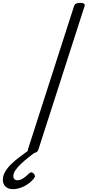

<svg xmlns="http://www.w3.org/2000/svg" viewBox="-118 -1055 612 1341"><path d="M108 14Q90 14 81.5 8Q73 2 77 -11L399 -1012Q403 -1024 413 -1029.5Q423 -1035 443 -1035Q461 -1035 469 -1029Q477 -1023 472 -1010L150 -10Q146 2 136.5 8Q127 14 108 14ZM-28 266Q-61 266 -79.5 248Q-98 230 -98 201Q-98 173 -82.5 145.5Q-67 118 -41 92.5Q-15 67 18 42Q51 17 86 -8L140 -7V-1Q110 21 80.5 44.5Q51 68 27 91Q3 114 -11 135Q-25 156 -25 175Q-25 188 -17.5 196Q-10 204 4 204Q23 204 42.5 191.5Q62 179 84 157Q91 150 99.5 149Q108 148 117 157Q123 163 125.5 171Q128 179 121 188Q106 209 81.5 227Q57 245 28.5 255.5Q0 266 -28 266Z"/></svg>

Font: Playwrite CO Light
Style: Regular
Weight: 300
Version: Version 1.002